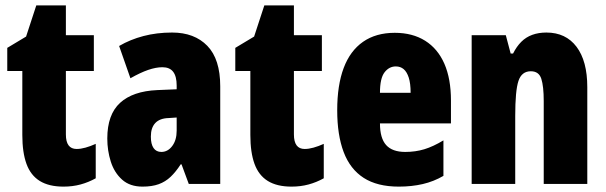

<svg xmlns="http://www.w3.org/2000/svg" viewBox="-20 -684 2253 714"><path d="M265 -130Q280 -130 298 -135Q316 -140 336 -149V-21Q309 -6 279.5 2Q250 10 216 10Q162 10 128 -11Q94 -32 78.5 -74.5Q63 -117 63 -182V-420H7V-506L77 -548L115 -664H225V-553H329V-420H225V-184Q225 -157 235 -143.5Q245 -130 265 -130Z M620 -563Q703 -563 751 -513.5Q799 -464 799 -363V0H682L655 -73H652Q634 -45 614.5 -26.5Q595 -8 570 1Q545 10 510 10Q463 10 434 -16Q405 -42 392 -83Q379 -124 379 -169Q379 -258 426.5 -301.5Q474 -345 565 -349L637 -352V-366Q637 -400 624 -417Q611 -434 584 -434Q560 -434 531 -424Q502 -414 465 -393L423 -513Q464 -537 513.5 -550Q563 -563 620 -563ZM607 -245Q574 -244 557.5 -226.5Q541 -209 541 -176Q541 -148 551 -133.5Q561 -119 580 -119Q604 -119 620.5 -141Q637 -163 637 -198V-247Z M1113 -130Q1128 -130 1146 -135Q1164 -140 1184 -149V-21Q1157 -6 1127.5 2Q1098 10 1064 10Q1010 10 976 -11Q942 -32 926.5 -74.5Q911 -117 911 -182V-420H855V-506L925 -548L963 -664H1073V-553H1177V-420H1073V-184Q1073 -157 1083 -143.5Q1093 -130 1113 -130Z M1448 -562Q1514 -562 1561 -532.5Q1608 -503 1632.5 -447Q1657 -391 1657 -310V-225H1393Q1393 -170 1416 -144.5Q1439 -119 1487 -119Q1525 -119 1558 -129Q1591 -139 1629 -162V-30Q1593 -9 1552 0.5Q1511 10 1463 10Q1383 10 1332.5 -22.5Q1282 -55 1258 -118.5Q1234 -182 1234 -274Q1234 -367 1258 -431Q1282 -495 1330 -528.5Q1378 -562 1448 -562ZM1452 -437Q1427 -437 1410 -415Q1393 -393 1393 -339H1507Q1507 -374 1500 -395.5Q1493 -417 1481 -427Q1469 -437 1452 -437Z M2012 -563Q2084 -563 2124 -510Q2164 -457 2164 -360V0H2002V-308Q2002 -363 1993 -391Q1984 -419 1954 -419Q1920 -419 1908 -383Q1896 -347 1896 -253V0H1734V-553H1861L1879 -485H1888Q1901 -511 1918.5 -528.5Q1936 -546 1959.5 -554.5Q1983 -563 2012 -563Z"/></svg>

Font: Noto Sans Khmer ExtraCondensed Black
Style: Regular
Weight: 900
Width: 2
Designer: Danh Hong and the Monotype Design Team
Foundry: Monotype Imaging Inc.
Version: Version 2.004